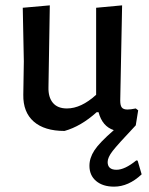

<svg xmlns="http://www.w3.org/2000/svg" viewBox="-20 -483 555 717"><path d="M221 6Q146 6 106 -29Q66 -64 67 -129L69 -254L65 -454L166 -463L161 -157Q160 -120 177.5 -99Q195 -78 230 -78Q283 -78 339 -129V-454L436 -463L429 -107Q429 -89 435 -81.5Q441 -74 456 -74Q468 -74 487 -78L496 -71L487 -15Q419 57 400.5 81Q382 105 382 122Q382 151 415 151Q446 151 489 116L494 117L509 168Q460 214 406 214Q364 214 339 193Q314 172 314 136Q314 107 332.5 78.5Q351 50 405 3Q362 -11 348 -64H341Q282 -11 221 6Z"/></svg>

Font: Alegreya Sans Medium
Style: Regular
Weight: 500
Designer: Juan Pablo del Peral
Foundry: Huerta Tipografica
Version: Version 2.007